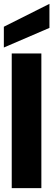

<svg xmlns="http://www.w3.org/2000/svg" viewBox="-30 -978 277 998"><path d="M31 0V-700H185V0ZM-10 -731V-839L227 -958V-833Z"/></svg>

Font: Rethink Sans ExtraBold
Style: Regular
Weight: 800
Designer: The Rethink Sans project authors (Hans Thiessen). DM Sans designed by Colophon Foundry.
Foundry: Rethink Communications LLC
Version: Version 1.001